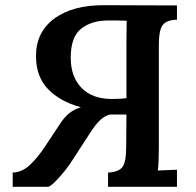

<svg xmlns="http://www.w3.org/2000/svg" viewBox="-20 -721 755 741"><path d="M29 0V-55Q65 -56 95.5 -84.5Q126 -113 156 -159L207 -236Q227 -268 246.5 -283.5Q266 -299 292 -307Q210 -330 165 -377.5Q120 -425 119 -500Q117 -595 188.5 -648.5Q260 -702 385 -701L663 -700V-645Q623 -644 608 -624.5Q593 -605 593 -546V-147Q593 -122 592 -99Q591 -76 589 -63L663 -66V0H397V-55Q438 -57 452.5 -76.5Q467 -96 467 -154L468 -279H405Q383 -274 364.5 -255.5Q346 -237 329 -210L261 -105Q248 -84 229.5 -61Q211 -38 193.5 -20.5Q176 -3 166 0ZM412 -339Q430 -339 444.5 -340Q459 -341 468 -342V-563Q468 -607 469 -641Q450 -642 432 -642Q414 -642 397 -642Q334 -642 293.5 -610.5Q253 -579 253 -498Q253 -425 294.5 -382Q336 -339 412 -339Z"/></svg>

Font: Lora SemiBold
Style: Regular
Weight: 600
Designer: Olga Karpushina, Alexei Vanyashin (Cyrillic)
Foundry: Cyreal
Version: Version 3.011; ttfautohint (v1.8.4.7-5d5b)